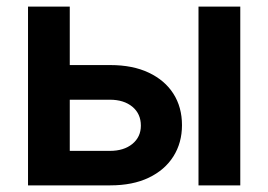

<svg xmlns="http://www.w3.org/2000/svg" viewBox="-20 -559 809 579"><path d="M152.3 -362.8H312.5Q380.4 -362.8 428.7 -339.8Q477.1 -316.9 502.9 -276.4Q528.8 -235.8 528.8 -181.6Q528.8 -128.4 502.9 -87.4Q477.1 -46.4 428.7 -23.2Q380.4 0 312.5 0H64.5V-539.1H190.4V-104H311.5Q353.5 -104 379.2 -125Q404.8 -146 404.8 -180.2Q404.8 -215.8 379.2 -237.1Q353.5 -258.3 311.5 -258.3H152.3ZM578.6 0V-539.1H704.6V0Z"/></svg>

Font: Inter 18pt SemiBold
Style: Regular
Weight: 600
Designer: Rasmus Andersson
Foundry: rsms
Version: Version 4.001;git-66647c0bb